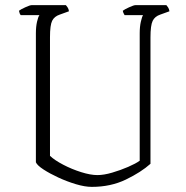

<svg xmlns="http://www.w3.org/2000/svg" viewBox="-20 -729 727 749"><path d="M338 0Q311 0 276 -10.5Q241 -21 207.5 -36.5Q174 -52 149.5 -68Q125 -84 120 -96V-599Q120 -625 124.5 -644.5Q129 -664 134 -670H61Q56 -675 54 -687Q60 -692 78.5 -700.5Q97 -709 104 -709H237Q239 -707 243.5 -700.5Q248 -694 249 -685L213 -672Q192 -665 183.5 -648Q175 -631 175 -584V-121Q193 -104 226.5 -86.5Q260 -69 296.5 -57.5Q333 -46 360 -46Q385 -46 417.5 -55.5Q450 -65 480 -78Q510 -91 525 -102V-599Q525 -625 529.5 -644.5Q534 -664 538 -670H466Q465 -672 462.5 -676.5Q460 -681 459 -687Q465 -692 483.5 -700.5Q502 -709 509 -709H629Q631 -707 635.5 -700.5Q640 -694 641 -685L605 -672Q584 -665 575.5 -647.5Q567 -630 567 -583V-90Q530 -57 471 -28.5Q412 0 338 0Z"/></svg>

Font: Texturina 72pt Thin
Style: Regular
Weight: 100
Designer: Guillermo Torres Carreño
Foundry: Omnibus-Type
Version: Version 1.002; ttfautohint (v1.8.3)